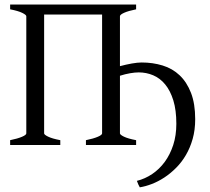

<svg xmlns="http://www.w3.org/2000/svg" viewBox="-20 -635 919 841"><path d="M835 -112.8Q835 -65.9 824 -26.9Q813 12.2 794.4 43.9Q775.9 75.7 751.2 100.3Q726.6 125 699.7 142.6Q672.9 160.2 645 170.9Q617.2 181.6 592.3 185.5Q588.9 180.2 585.7 172.6Q582.5 165 579.6 157.2Q615.2 148.4 646.7 127.2Q678.2 106 701.7 74Q725.1 42 738.8 0Q752.4 -42 752.4 -92.8Q752.4 -152.3 739.3 -195.1Q726.1 -237.8 703.6 -265.1Q681.2 -292.5 651.1 -305.2Q621.1 -317.9 587.4 -317.9Q571.3 -317.9 549.8 -314.2Q528.3 -310.5 505.4 -303.2V-50.8Q505.4 -44.9 522.9 -36.4Q540.5 -27.8 576.2 -21V0H356.4V-21Q389.6 -27.8 408.4 -35.9Q427.2 -43.9 427.2 -50.8V-571.3H173.3V-50.8Q173.3 -44.9 190.9 -36.4Q208.5 -27.8 244.1 -21V0H24.4V-21Q57.6 -27.8 76.4 -35.9Q95.2 -43.9 95.2 -50.8V-564Q95.2 -569.8 77.4 -578.6Q59.6 -587.4 24.4 -594.2V-615.2H576.2V-594.2Q542.5 -587.4 523.9 -579.1Q505.4 -570.8 505.4 -564V-345.2Q532.7 -352.5 557.6 -356.9Q582.5 -361.3 600.6 -361.3Q649.4 -361.3 692.4 -348.1Q735.4 -335 766.8 -305.2Q798.3 -275.4 816.7 -228Q835 -180.7 835 -112.8Z"/></svg>

Font: Noto Serif Devanagari
Style: Bold
Weight: 700
Designer: Monotype Design Team
Foundry: Monotype Imaging Inc.
Version: Version 1.01